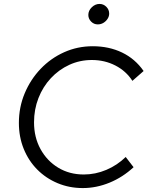

<svg xmlns="http://www.w3.org/2000/svg" viewBox="-20 -945 753 976"><path d="M401 11Q332 11 272.5 -14Q213 -39 169 -83.5Q125 -128 100.5 -188.5Q76 -249 76 -320Q76 -400 105.5 -470.5Q135 -541 186.5 -595Q238 -649 306 -679.5Q374 -710 451 -710Q534 -710 600.5 -678Q667 -646 710 -584L653 -534Q621 -584 566.5 -612Q512 -640 447 -640Q386 -640 332.5 -615.5Q279 -591 238.5 -547.5Q198 -504 175.5 -446.5Q153 -389 153 -323Q153 -247 186 -187Q219 -127 276 -92.5Q333 -58 406 -58Q465 -58 520.5 -81.5Q576 -105 619 -147L659 -95Q604 -44 537 -16.5Q470 11 401 11ZM477 -821Q457 -821 443 -835.5Q429 -850 429 -869Q429 -891 446.5 -908Q464 -925 486 -925Q506 -925 520.5 -910.5Q535 -896 535 -876Q535 -862 527 -849.5Q519 -837 506 -829Q493 -821 477 -821Z"/></svg>

Font: Red Hat Text
Style: Italic
Weight: 300
Italic angle: -12°
Designer: Pentagram, MCKL
Foundry: Pentagram, MCKL
Version: Version 1.023